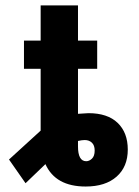

<svg xmlns="http://www.w3.org/2000/svg" viewBox="-20 -678 513 708"><path d="M338.4 -424.3H267.6V-258.3L306.2 -260.7Q376.5 -260.7 413.8 -224.9Q451.2 -189 451.2 -126.5Q451.2 -63 409.9 -26.6Q368.7 9.8 295.9 9.8Q184.6 9.8 147.5 -72.8L74.2 -2.4L13.2 -89.8L129.9 -196.3V-424.3H68.4V-528.3H129.9V-658.2H267.6V-528.3H338.4ZM292.5 -161.6Q282.2 -161.6 267.6 -158.2V-138.2Q267.6 -83.5 297.9 -83.5Q309.1 -83.5 319.1 -93Q329.1 -102.5 329.1 -123Q329.1 -142.1 318.8 -151.9Q308.6 -161.6 292.5 -161.6Z"/></svg>

Font: Roboto Condensed
Style: Bold
Weight: 700
Designer: Google
Version: Version 2.134; 2016